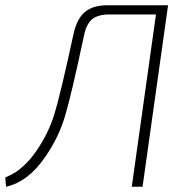

<svg xmlns="http://www.w3.org/2000/svg" viewBox="-45 -710 702 730"><path d="M594 -690 497 0H456L548 -655H370Q328 -655 305.5 -637Q283 -619 274 -573Q225 -343 201 -264.5Q177 -186 128 -115Q63 -19 -22 0L-25 -35Q-1 -46 13 -54.5Q27 -63 48.5 -83Q70 -103 91 -133Q138 -200 161 -273.5Q184 -347 235 -583Q248 -640 278.5 -665Q309 -690 363 -690Z"/></svg>

Font: Exo 2.0 Extra Light
Style: Italic
Weight: 250
Italic angle: -8°
Designer: Natanael Gama
Version: Version 1.001;PS 001.001;hotconv 1.0.70;makeotf.lib2.5.58329